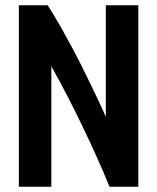

<svg xmlns="http://www.w3.org/2000/svg" viewBox="-20 -713 600 733"><path d="M52 0V-693H162Q187 -654 212.5 -609Q238 -564 262.5 -517.5Q287 -471 309 -426Q331 -381 350.5 -340Q370 -299 384 -267V-693H508V0H398Q375 -57 349 -114.5Q323 -172 295.5 -229.5Q268 -287 238 -345Q208 -403 176 -460V0Z"/></svg>

Font: Ubuntu Sans Mono
Style: Bold
Weight: 700
Monospace: yes
Designer: Dalton Maag Ltd
Foundry: Dalton Maag Ltd
Version: Version 1.006